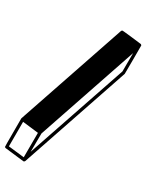

<svg xmlns="http://www.w3.org/2000/svg" viewBox="72 -765 588 772"><g transform="rotate(-90 366.0 -379.0)"><path d="M570.8 -105 567.9 -105.5Q567.9 -106 567.4 -106L511.7 -138.2Q456.1 -170.4 455.1 -171.4L104.5 -571.3L103 -574.7V-577.6L104 -579.6L156.2 -649.9Q158.7 -652.8 161.6 -652.8Q163.1 -652.8 220.2 -619.6L275.9 -587.4V-586.9H276.4Q276.9 -586.9 276.9 -586.4L627.4 -186.5Q628.9 -184.6 629.4 -182.1Q629.4 -179.7 602.1 -143.1L575.7 -107.9L575.2 -106.9L572.3 -105.5H571.3ZM217.8 -520.5 262.2 -580.1 163.6 -637.2 119.6 -577.6ZM538.6 -137.7 215.3 -506.3 141.6 -549.8 464.8 -180.7Z"/></g></svg>

Font: 3D Isometric
Style: Bold
Weight: 700
Designer: GGBotNet
Foundry: GGBotNet
Version: 1.14